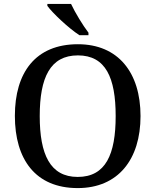

<svg xmlns="http://www.w3.org/2000/svg" viewBox="-20 -951 794 981"><path d="M386 -771H432V-784C403 -822 364 -886 343 -931H222V-921C247 -886 330 -807 386 -771ZM377 10C584 10 698 -137 698 -358C698 -580 584 -725 378 -725C161 -725 56 -580 56 -359C56 -137 161 10 377 10ZM377 -47C236 -47 183 -162 183 -358C183 -554 236 -668 378 -668C520 -668 571 -554 571 -358C571 -162 520 -47 377 -47Z"/></svg>

Font: Noto Serif Georgian Medium
Style: Regular
Weight: 500
Designer: Monotype Design Team, Akaki Razmadze
Foundry: Google LLC
Version: Version 2.003